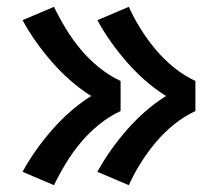

<svg xmlns="http://www.w3.org/2000/svg" viewBox="-20 -621 640 562"><path d="M357 -79 265 -118Q283 -151 305 -182Q327 -213 352 -241.5Q377 -270 405.5 -295Q434 -320 466 -340Q434 -360 405.5 -385Q377 -410 352 -438.5Q327 -467 305 -498Q283 -529 265 -562L357 -601Q372 -568 392 -536Q412 -504 436 -475.5Q460 -447 489 -423.5Q518 -400 552 -384V-296Q518 -280 489 -256.5Q460 -233 436 -204.5Q412 -176 392 -144Q372 -112 357 -79ZM138 -79 46 -118Q64 -151 86 -182Q108 -213 133 -241.5Q158 -270 186.5 -295Q215 -320 247 -340Q215 -360 186.5 -385Q158 -410 133 -438.5Q108 -467 86 -498Q64 -529 46 -562L138 -601Q154 -568 173.5 -536Q193 -504 217 -475.5Q241 -447 270 -423.5Q299 -400 333 -384V-296Q299 -280 270 -256.5Q241 -233 217 -204.5Q193 -176 173.5 -144Q154 -112 138 -79Z"/></svg>

Font: Iosevka Custom Extended
Style: Bold
Weight: 700
Width: 7
Monospace: yes
Designer: Belleve Invis
Foundry: Belleve Invis
Version: Version 11.2.4; ttfautohint (v1.8.4)